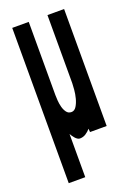

<svg xmlns="http://www.w3.org/2000/svg" viewBox="-124 -518 500 720"><g transform="rotate(-20 126.0 -158.0)"><path d="M87.4 -467.8V-175.3Q87.4 -167 88.4 -153.6Q89.4 -140.1 92.8 -127.2Q96.2 -114.3 103.3 -104.7Q110.4 -95.2 122.6 -95.2Q134.8 -95.2 142.6 -107.7Q150.4 -120.1 154.8 -137Q159.2 -153.8 160.6 -170.7Q162.1 -187.5 162.1 -195.8V-467.8H228.5V-1H162.1L161.1 -14.6Q152.8 -4.9 142.1 2Q131.3 8.8 118.7 8.8Q113.8 8.8 108.9 5.6Q104 2.4 100.1 -2.2Q96.2 -6.8 92.8 -11.7Q89.4 -16.6 87.4 -20.5V151.9H21.5V-467.8Z"/></g></svg>

Font: XAYAX
Style: Regular
Weight: 400
Designer: Peter Wiegel
Foundry: Peter Wiegel
Version: Version 1.000 2009 initial release